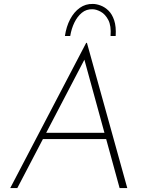

<svg xmlns="http://www.w3.org/2000/svg" viewBox="-20 -956 747 976"><path d="M68 0H32L418 -738H422L627 0H588L402 -678L428 -689ZM201 -281H530L533 -249H189ZM452 -936Q470 -936 491.5 -928Q513 -920 531.5 -902Q550 -884 560.5 -852.5Q571 -821 568 -773H542Q546 -825 530.5 -854.5Q515 -884 492 -896.5Q469 -909 450 -909Q419 -910 396 -891Q373 -872 358 -841Q343 -810 337 -773H310Q317 -821 336.5 -858Q356 -895 385.5 -916Q415 -937 452 -936Z"/></svg>

Font: Josefin Sans Thin ExtraLight
Style: Italic
Weight: 250
Italic angle: -7°
Version: Version 2.000